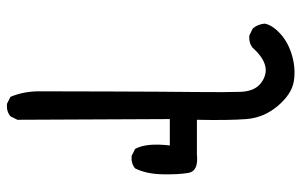

<svg xmlns="http://www.w3.org/2000/svg" viewBox="-174 -668 849 540"><g transform="rotate(90 250.0 -398.5)"><path d="M272.5 5.9 252.9 -3.9Q237.3 -41 237.3 -84.5Q237.3 -127.9 237.8 -284.7Q238.3 -441.4 239.3 -525.9Q240.2 -610.4 238.8 -650.9Q237.3 -691.4 213.4 -709Q189.5 -726.6 165 -720.2Q140.6 -713.9 115.2 -685.5Q101.6 -673.8 80.1 -675.8L60.5 -685.5Q48.8 -699.2 46.9 -718.8Q50.8 -740.2 75.2 -762.7Q99.6 -785.2 136.7 -795.9Q173.8 -806.6 209.5 -800.8Q245.1 -794.9 278.3 -755.9Q311.5 -716.8 315.4 -667.5Q319.3 -618.2 317.4 -528.3H415Q461.9 -533.2 466.8 -504.4Q471.7 -475.6 470.7 -430.7Q469.7 -385.7 454.1 -354.5Q440.4 -342.8 418.9 -344.7L399.4 -354.5Q381.8 -385.7 389.6 -452.1H315.4L317.4 -23.4L307.6 -3.9Q293.9 7.8 272.5 5.9Z"/></g></svg>

Font: JasonHandwriting1
Style: Regular
Weight: 400
Version: Version 1.48.20